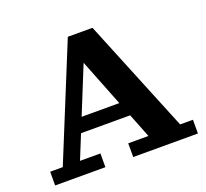

<svg xmlns="http://www.w3.org/2000/svg" viewBox="-119 -829 1046 973"><g transform="rotate(-20 404.5 -343.0)"><path d="M20 0V-74H88L338 -686H471L721 -74H790V0H441V-74H550L344 -596H393L181 -74H291V0ZM206 -204V-281H530V-204Z"/></g></svg>

Font: Montagu Slab 144pt SemiBold
Style: Regular
Weight: 600
Version: Version 1.000